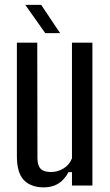

<svg xmlns="http://www.w3.org/2000/svg" viewBox="-20 -779 463 806"><path d="M164.9 7.6Q109.3 7.6 80.1 -23.1Q50.9 -53.8 50.9 -122.8V-600H136.4L137.2 -115.8Q137.2 -84.6 150.4 -70.8Q163.6 -56.9 193.3 -56.9Q222.5 -56.9 247 -72Q271.4 -87.1 282.1 -114.2V-600H367.9V0H282.1V-56.3H267.7Q249.5 -22.9 223.9 -7.6Q198.2 7.6 164.9 7.6ZM169.8 -640 86.1 -758.7H152.8L232.2 -640Z"/></svg>

Font: Big Shoulders Text SC Thin
Style: Regular
Weight: 100
Designer: Patric King
Foundry: XO Type Co
Version: Version 2.002